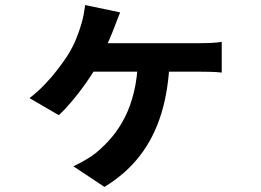

<svg xmlns="http://www.w3.org/2000/svg" viewBox="-20 -647 1040 765"><path d="M458.7 -597.6Q452.4 -580.9 446.4 -566.8Q440.5 -552.7 435.9 -539.1Q427.6 -516.8 414.7 -487.1Q401.8 -457.5 388.6 -429Q375.3 -400.6 364.3 -381.6Q346.3 -349.4 319.5 -311.9Q292.8 -274.5 265 -241.6Q237.2 -208.8 214 -188.2L97.4 -256.1Q130 -281 157.7 -309.9Q185.4 -338.8 208.6 -368.9Q231.8 -399 249.2 -425.8Q269.7 -458.6 283.1 -491.3Q296.5 -524 305.1 -554.3Q310.2 -572.1 313.9 -591.8Q317.5 -611.5 319.3 -626.9ZM333.8 -474.9Q350.6 -474.9 386 -474.9Q421.4 -474.9 467.3 -474.9Q513.1 -474.9 562 -474.9Q610.8 -474.9 654.9 -474.9Q699 -474.9 731.4 -474.9Q763.8 -474.9 775.2 -474.9Q792 -474.9 817.8 -475.8Q843.6 -476.7 863.5 -480.2V-357.9Q840.5 -360.4 815.4 -360.9Q790.2 -361.4 775.2 -361.4Q763.8 -361.4 731.4 -361.4Q699 -361.4 654.4 -361.4Q609.8 -361.4 560.5 -361.4Q511.1 -361.4 464.8 -361.4Q418.4 -361.4 381.6 -361.4Q344.8 -361.4 326 -361.4ZM655.9 -407.1Q651.7 -288.8 622.5 -193.9Q593.3 -99.1 537.5 -26.7Q481.7 45.6 396.1 97.8L272.4 15.5Q292.8 6 318.4 -8.5Q344 -23.1 362 -37.6Q396.3 -65.6 425.5 -100.4Q454.8 -135.1 477.5 -179.6Q500.1 -224 513.7 -280.4Q527.2 -336.7 530 -407.1Z"/></svg>

Font: Shanggu Sans SC VF
Style: Regular
Weight: 250
Designer: GuiWonder
Version: Version 1.021